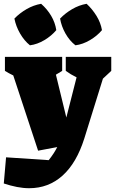

<svg xmlns="http://www.w3.org/2000/svg" viewBox="-61 -795 607 1013"><path d="M140 0 9 -397Q-14 -408 -35 -421V-495H267V-421L234 -401L289 -175L343 -387Q312 -402 286 -421V-495H526V-421L482 -380L384 -65Q343 65 269 131.5Q195 198 93 198Q62 198 28.5 191.5Q-5 185 -41 173L-29 35L196 50Q211 31 222 14Q233 -3 241 -19ZM156 -775Q188 -747 209 -711.5Q230 -676 236 -636Q211 -606 173.5 -583.5Q136 -561 97 -556Q67 -580 45 -618Q23 -656 15 -697Q43 -726 79.5 -747Q116 -768 156 -775ZM396 -775Q426 -747 448 -711.5Q470 -676 477 -636Q452 -606 414 -583.5Q376 -561 337 -556Q306 -580 284.5 -618Q263 -656 256 -697Q284 -726 320 -747Q356 -768 396 -775Z"/></svg>

Font: Piazzolla Black
Style: Regular
Weight: 900
Designer: Juan Pablo del Peral
Foundry: Huerta Tipografica
Version: Version 1.330